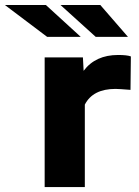

<svg xmlns="http://www.w3.org/2000/svg" viewBox="-115 -762 568 782"><path d="M66.9 0V-528.3H222.7L225.6 -473.6Q273.9 -538.1 366.2 -538.1Q402.3 -538.1 418 -532.2L416.5 -396Q368.2 -399.9 355.5 -399.9Q263.2 -399.9 230.5 -335.9V0ZM-95.2 -741.7H71.8L213.9 -611.8H77.1ZM131.3 -741.7H293.5L406.2 -611.8H274.9Z"/></svg>

Font: Bert Sans Black
Style: Regular
Weight: 900
Designer: Christian Robertson, Adam Twardoch, & Cristiano Sobral
Foundry: Google
Version: Version 12.135;January 10, 2020;FontCreator 12.0.0.2547 64-b